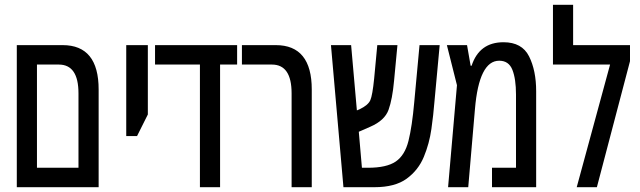

<svg xmlns="http://www.w3.org/2000/svg" viewBox="-20 -780 2665 800"><path d="M391 0V-407Q391 -592 241 -592H50V0ZM134 -511H225Q307 -511 307 -391V-81H134Z M551 -213 596 -303V-592H506V-213Z M968 -511V-592H626V-511H813V0H897V-511Z M1279 0V-407Q1279 -592 1129 -592H988V-511H1113Q1195 -511 1195 -391V0Z M1540 0Q1626 0 1674.5 -35.5Q1723 -71 1746 -126.5Q1769 -182 1777.5 -242.5Q1786 -303 1790 -354L1812 -592H1728L1706 -354Q1697 -253 1682 -193Q1667 -133 1629 -107Q1591 -81 1513 -81H1488L1475 -231L1523 -252Q1583 -278 1599 -322.5Q1615 -367 1622 -444L1636 -592H1552L1539 -453Q1532 -383 1523 -362.5Q1514 -342 1479 -325L1467 -320L1443 -592H1359L1411 0Z M1945 -506H1941L1926 -592H1842L1884 -425L1847 0H1931L1959 -326Q1976 -527 2060 -527Q2100 -527 2115 -489Q2130 -451 2130 -386V-81H2030V0H2214V-400Q2214 -486 2184.5 -545Q2155 -604 2078 -604Q1977 -604 1945 -506Z M2368 -760H2284V-511H2522L2383 0H2467L2605 -525V-592H2368Z"/></svg>

Font: Noto Sans Hebrew Extra Condensed
Style: Regular
Weight: 400
Width: 2
Designer: Monotype Design Team
Foundry: Monotype Imaging Inc.
Version: 1.000